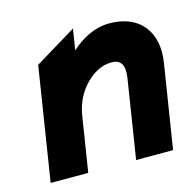

<svg xmlns="http://www.w3.org/2000/svg" viewBox="-76 -535 621 612"><g transform="rotate(-15 235.0 -228.5)"><path d="M19 0H143L172 -183C179 -226 199 -260 223 -283C244 -304 272 -321 305 -321C337 -321 348 -301 342 -260L301 0H423L467 -278C482 -372 434 -443 331 -443C282 -443 240 -420 204 -388L215 -457L78 -374Z"/></g></svg>

Font: Charger Sport
Style: UltNrwObl
Weight: 1000
Designer: Jasper
Foundry: Cannot Into Space Fonts
Version: Version 1.1